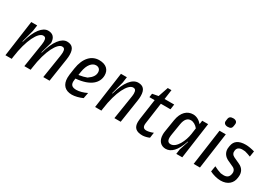

<svg xmlns="http://www.w3.org/2000/svg" viewBox="8 -1466 3148 2249"><g transform="rotate(30 1582.0 -341.5)"><path d="M120 0 124 -30C156 -270 238 -421 305 -421C330 -421 345 -409 345 -366C345 -352 343 -335 340 -313L291 0H376L380 -29C414 -281 499 -421 561 -421C586 -421 601 -409 601 -366C601 -352 599 -335 596 -313L547 0H632L680 -316C684 -340 685 -360 685 -379C685 -466 648 -500 583 -500C508 -500 436 -412 389 -240L386 -238L383 -240L427 -392C425 -467 388 -500 327 -500C252 -500 180 -412 133 -240L130 -238L127 -240L172 -409L183 -488H103L35 0Z M1160 -375C1161 -452 1110 -500 1018 -500C916 -500 835 -423 812 -268L799 -179C797 -163 796 -149 796 -135C796 -43 844 12 939 12C979 12 1035 -2 1080 -23L1095 -101C1050 -78 996 -63 957 -63C904 -63 877 -81 877 -130C877 -139 878 -148 880 -159L882 -173C1081 -190 1159 -277 1160 -375ZM898 -272C914 -378 965 -429 1015 -429C1051 -429 1076 -407 1076 -367C1076 -326 1053 -291 999 -254C971 -243 935 -234 891 -227Z M1333 0 1337 -30C1369 -270 1452 -421 1522 -421C1547 -421 1563 -407 1563 -364C1563 -351 1562 -336 1559 -318L1509 0H1594L1642 -316C1646 -340 1647 -360 1647 -379C1647 -466 1610 -500 1545 -500C1466 -500 1393 -412 1346 -240L1343 -238L1340 -240L1385 -409L1396 -488H1316L1248 0Z M1772 -139C1770 -125 1769 -111 1769 -99C1769 -20 1811 12 1893 12C1921 12 1963 1 1985 -10L1995 -83C1973 -72 1931 -61 1905 -61C1867 -61 1849 -81 1856 -132L1896 -418H2026L2036 -488H1906L1924 -618H1874L1828 -483L1748 -468L1741 -418H1812Z M2100 -164C2097 -148 2096 -132 2096 -118C2096 -33 2143 12 2207 12C2279 12 2343 -48 2391 -191L2394 -192L2396 -190L2355 -65L2346 0H2427L2495 -488H2415L2408 -438C2376 -476 2334 -500 2288 -500C2209 -500 2145 -444 2126 -327ZM2231 -64C2201 -64 2182 -80 2182 -127C2182 -140 2184 -156 2187 -175L2211 -322C2223 -396 2255 -427 2299 -427C2333 -427 2369 -406 2395 -373L2383 -287C2369 -195 2311 -64 2231 -64Z M2666 0 2734 -488H2649L2581 0ZM2770 -646C2774 -676 2753 -695 2717 -695C2682 -695 2663 -682 2659 -652L2655 -623C2651 -594 2673 -575 2708 -575C2744 -575 2762 -588 2766 -617Z M2914 -236 2994 -199C3023 -185 3035 -157 3030 -130L3029 -124C3022 -80 2996 -60 2950 -60C2941 -60 2927 -61 2911 -63C2884 -71 2842 -88 2815 -103L2802 -26C2844 -4 2904 12 2950 12C3046 12 3102 -42 3111 -117L3113 -133C3120 -193 3096 -241 3039 -267L2957 -305C2927 -319 2914 -345 2919 -374L2920 -380C2925 -412 2950 -431 2993 -431C3002 -431 3019 -430 3029 -429C3051 -424 3082 -413 3108 -403L3120 -480C3078 -492 3033 -500 3000 -500C2903 -500 2854 -463 2842 -397L2839 -381C2837 -371 2836 -361 2836 -352C2836 -303 2861 -261 2914 -236Z"/></g></svg>

Font: Ropa Sans
Style: Italic
Weight: 400
Designer: Botio Nikoltchev
Foundry: Botjo Nikoltchev
Version: Version 1.002